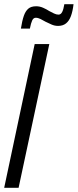

<svg xmlns="http://www.w3.org/2000/svg" viewBox="-21 -899 372 919"><path d="M-1 0 145 -688H215L68 0ZM79 -762Q85 -800 93 -823Q101 -846 114.5 -857.5Q128 -869 152 -869Q169 -869 185 -862Q201 -855 215 -846Q226 -840 237.5 -834.5Q249 -829 259 -829Q270 -829 276.5 -841.5Q283 -854 287 -879H331Q327 -845 318.5 -822Q310 -799 295 -787Q280 -775 257 -775Q241 -775 226 -781.5Q211 -788 197 -795Q185 -802 173 -808Q161 -814 150 -814Q139 -814 133 -801Q127 -788 122 -762Z"/></svg>

Font: Saira UltraCondensed Medium
Style: Italic
Weight: 500
Width: 1
Italic angle: -12°
Designer: Hector Gatti with collaboration of the Omnibus-Type team
Foundry: Omnibus-Type
Version: Version 1.101